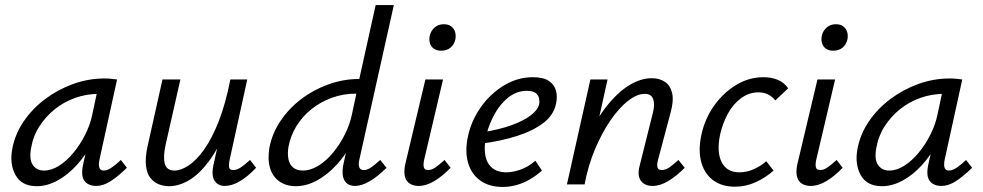

<svg xmlns="http://www.w3.org/2000/svg" viewBox="-20 -731 3897 761"><path d="M126 7Q66 7 41.5 -37Q17 -81 29 -143Q40 -200 74 -250Q108 -300 158.5 -338Q209 -376 269.5 -398Q330 -420 395 -420Q411 -420 422.5 -418.5Q434 -417 444 -416L374 -97Q366 -55 391 -55Q405 -55 422 -66.5Q439 -78 459 -97L483 -66Q447 -31 418 -12.5Q389 6 361 6Q341 6 326.5 -3Q312 -12 307.5 -30Q303 -48 309 -77L346 -243L387 -277Q374 -218 347 -167Q320 -116 284 -76.5Q248 -37 207 -15Q166 7 126 7ZM154 -55Q184 -55 214 -74Q244 -93 271 -125.5Q298 -158 318 -198Q338 -238 346 -278L369 -386L407 -356Q399 -358 390 -358.5Q381 -359 373 -359Q323 -359 278 -343Q233 -327 197 -298Q161 -269 136 -230Q111 -191 103 -143Q95 -98 110.5 -76.5Q126 -55 154 -55Z M650 7Q628 7 608.5 -1Q589 -9 575.5 -26.5Q562 -44 558.5 -75Q555 -106 565 -152L624 -416H695L637 -160Q626 -111 633 -83Q640 -55 672 -55Q697 -55 728 -75.5Q759 -96 789.5 -139Q820 -182 847 -250.5Q874 -319 893 -416H934Q911 -302 878 -221.5Q845 -141 807 -90.5Q769 -40 729 -16.5Q689 7 650 7ZM870 6Q853 6 840.5 -3.5Q828 -13 824 -31Q820 -49 826 -77L901 -416H960L890 -97Q886 -76 888.5 -66.5Q891 -57 905 -57Q919 -57 934.5 -67.5Q950 -78 971 -97L995 -66Q962 -31 930.5 -12.5Q899 6 870 6Z M1152 7Q1115 7 1088 -11.5Q1061 -30 1050.5 -64.5Q1040 -99 1048 -147Q1059 -203 1092 -252Q1125 -301 1173.5 -338Q1222 -375 1281.5 -396.5Q1341 -418 1404 -418L1469 -711H1541L1404 -97Q1400 -79 1404 -68Q1408 -57 1422 -57Q1436 -57 1451 -67.5Q1466 -78 1487 -97L1512 -66Q1477 -31 1445 -12.5Q1413 6 1387 6Q1366 6 1353.5 -5.5Q1341 -17 1338.5 -37.5Q1336 -58 1342 -84L1377 -243L1418 -277Q1403 -218 1376 -166.5Q1349 -115 1312.5 -76Q1276 -37 1235 -15Q1194 7 1152 7ZM1180 -55Q1211 -55 1242.5 -74.5Q1274 -94 1301 -127Q1328 -160 1347.5 -199.5Q1367 -239 1375 -278L1398 -386L1433 -360H1392Q1341 -360 1295.5 -343.5Q1250 -327 1214 -298Q1178 -269 1154.5 -230.5Q1131 -192 1123 -147Q1119 -120 1123.5 -99Q1128 -78 1142.5 -66.5Q1157 -55 1180 -55Z M1639 6Q1619 6 1604.5 -3Q1590 -12 1585 -30.5Q1580 -49 1586 -79L1666 -416H1736L1661 -97Q1657 -78 1660 -67.5Q1663 -57 1677 -57Q1691 -57 1706 -67.5Q1721 -78 1742 -97L1766 -66Q1733 -32 1701 -13Q1669 6 1639 6ZM1729 -530Q1712 -530 1700.5 -537.5Q1689 -545 1684.5 -558.5Q1680 -572 1683 -588Q1687 -608 1702 -621.5Q1717 -635 1739 -635Q1756 -635 1767 -627.5Q1778 -620 1783 -606.5Q1788 -593 1785 -576Q1781 -555 1766 -542.5Q1751 -530 1729 -530Z M1972 10Q1919 10 1883.5 -15.5Q1848 -41 1835 -86.5Q1822 -132 1835 -192Q1849 -255 1887 -308Q1925 -361 1978.5 -393Q2032 -425 2092 -425Q2133 -425 2155 -410.5Q2177 -396 2183.5 -372Q2190 -348 2184 -321Q2175 -275 2133.5 -243.5Q2092 -212 2029 -192Q1966 -172 1891 -162L1894 -207Q1957 -217 2005 -234Q2053 -251 2082 -272.5Q2111 -294 2117 -318Q2119 -327 2117 -339.5Q2115 -352 2104 -361.5Q2093 -371 2068 -371Q2029 -371 1996.5 -346Q1964 -321 1941.5 -281Q1919 -241 1908 -197Q1898 -153 1903 -119Q1908 -85 1929.5 -66.5Q1951 -48 1987 -48Q2012 -48 2042.5 -58.5Q2073 -69 2102 -94L2128 -55Q2106 -35 2080 -20Q2054 -5 2027 2.5Q2000 10 1972 10Z M2566 6Q2546 6 2532 -3Q2518 -12 2513 -30Q2508 -48 2516 -77L2568 -285Q2576 -317 2569 -338Q2562 -359 2535 -359Q2505 -359 2469.5 -331.5Q2434 -304 2400 -254.5Q2366 -205 2338.5 -140Q2311 -75 2297 0H2246Q2270 -99 2305.5 -177Q2341 -255 2384 -309.5Q2427 -364 2473 -392.5Q2519 -421 2563 -421Q2594 -421 2615.5 -406.5Q2637 -392 2644 -362Q2651 -332 2638 -285L2588 -97Q2583 -78 2586 -67.5Q2589 -57 2603 -57Q2618 -57 2633 -67.5Q2648 -78 2669 -97L2694 -66Q2660 -32 2628 -13Q2596 6 2566 6ZM2227 0 2320 -416H2388L2296 0Z M2893 9Q2842 9 2807.5 -16Q2773 -41 2760 -86.5Q2747 -132 2759 -192Q2772 -257 2808.5 -309.5Q2845 -362 2896.5 -393.5Q2948 -425 3006 -425Q3038 -425 3063 -414.5Q3088 -404 3104 -381L3053 -333Q3040 -349 3023.5 -357Q3007 -365 2986 -365Q2949 -365 2917.5 -342Q2886 -319 2865 -280.5Q2844 -242 2834 -197Q2820 -128 2840.5 -88Q2861 -48 2910 -48Q2940 -48 2968 -60.5Q2996 -73 3017 -92L3046 -55Q3015 -27 2975.5 -9Q2936 9 2893 9Z M3193 6Q3173 6 3158.5 -3Q3144 -12 3139 -30.5Q3134 -49 3140 -79L3220 -416H3290L3215 -97Q3211 -78 3214 -67.5Q3217 -57 3231 -57Q3245 -57 3260 -67.5Q3275 -78 3296 -97L3320 -66Q3287 -32 3255 -13Q3223 6 3193 6ZM3283 -530Q3266 -530 3254.5 -537.5Q3243 -545 3238.5 -558.5Q3234 -572 3237 -588Q3241 -608 3256 -621.5Q3271 -635 3293 -635Q3310 -635 3321 -627.5Q3332 -620 3337 -606.5Q3342 -593 3339 -576Q3335 -555 3320 -542.5Q3305 -530 3283 -530Z M3476 7Q3416 7 3391.5 -37Q3367 -81 3379 -143Q3390 -200 3424 -250Q3458 -300 3508.5 -338Q3559 -376 3619.5 -398Q3680 -420 3745 -420Q3761 -420 3772.5 -418.5Q3784 -417 3794 -416L3724 -97Q3716 -55 3741 -55Q3755 -55 3772 -66.5Q3789 -78 3809 -97L3833 -66Q3797 -31 3768 -12.5Q3739 6 3711 6Q3691 6 3676.5 -3Q3662 -12 3657.5 -30Q3653 -48 3659 -77L3696 -243L3737 -277Q3724 -218 3697 -167Q3670 -116 3634 -76.5Q3598 -37 3557 -15Q3516 7 3476 7ZM3504 -55Q3534 -55 3564 -74Q3594 -93 3621 -125.5Q3648 -158 3668 -198Q3688 -238 3696 -278L3719 -386L3757 -356Q3749 -358 3740 -358.5Q3731 -359 3723 -359Q3673 -359 3628 -343Q3583 -327 3547 -298Q3511 -269 3486 -230Q3461 -191 3453 -143Q3445 -98 3460.5 -76.5Q3476 -55 3504 -55Z"/></svg>

Font: Ysabeau Infant Medium
Style: Italic
Weight: 500
Italic angle: -12°
Designer: Christian Thalmann (Catharsis Fonts)
Version: Version 2.001;gftools[0.9.30]; featfreeze: ss01,ss02,lnum